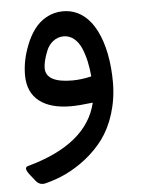

<svg xmlns="http://www.w3.org/2000/svg" viewBox="-47 -364 487 664"><g transform="rotate(-5 197.0 -31.5)"><path d="M271.5 -2.4C249.5 91.8 168.9 158.2 29.8 196.3C18.6 199.2 19 208.5 31.2 224.6L51.3 250C60.5 261.2 71.8 264.6 85 261.2C133.8 249 179.7 228.5 227.1 191.4C250.5 172.9 271 151.9 288.6 128.4C323.2 81.5 347.2 11.7 347.2 -66.4C347.2 -204.1 300.3 -326.2 195.8 -326.2C153.3 -326.2 117.2 -303.7 95.2 -272.9C84 -257.8 74.7 -240.2 67.4 -221.2C51.8 -182.1 46.4 -147.5 46.4 -116.7C46.4 -36.6 103.5 3.4 194.8 3.4C213.9 3.4 239.7 1.5 271.5 -2.4ZM116.2 -135.7C116.2 -149.4 120.6 -170.4 130.9 -195.3C140.6 -220.2 163.1 -239.7 190.9 -239.7C217.8 -239.7 239.3 -221.2 252 -191.9C264.6 -162.1 271 -130.4 274.4 -93.3C251.5 -87.9 229.5 -85 208 -85C147 -85 116.2 -102.1 116.2 -135.7Z"/></g></svg>

Font: Sahel
Style: Regular
Weight: 400
Foundry: Saber Rastikerdar (saber.rastikerdar@gmail.com)
Version: Version 3.4.0